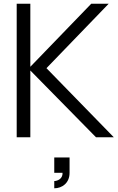

<svg xmlns="http://www.w3.org/2000/svg" viewBox="-20 -740 634 1035"><path d="M70 0H143.5V-360L497.5 0H593.5L230.5 -372.5L566 -720H472L143.5 -380V-720H70ZM272.5 275C314 275 355 247.5 355 191.5V109H272.5V191.5H317C319 227.5 284.5 236 272.5 236Z"/></svg>

Font: Eudonet
Style: Regular
Weight: 400
Designer: Mikhail Sharanda
Foundry: Mikhail Sharanda
Version: Version 4.503;Glyphs 3.1.2 (3151)